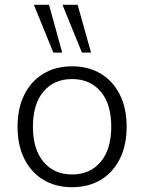

<svg xmlns="http://www.w3.org/2000/svg" viewBox="-20 -771 600 799"><path d="M280 8Q211 8 160 -23Q109 -54 81 -110.5Q53 -167 53 -244Q53 -320 81 -376.5Q109 -433 160 -464Q211 -495 280 -495Q349 -495 400 -464Q451 -433 479 -376.5Q507 -320 507 -244Q507 -167 479 -110.5Q451 -54 400 -23Q349 8 280 8ZM280 -45Q355 -45 399 -97.5Q443 -150 443 -244Q443 -338 399 -390Q355 -442 280 -442Q205 -442 161 -390Q117 -338 117 -244Q117 -150 161 -97.5Q205 -45 280 -45ZM321 -552 240 -751H303L359 -552ZM202 -552 121 -751H184L239 -552Z"/></svg>

Font: Nunito Sans 11pt Light
Style: Regular
Weight: 300
Version: Version 3.101;gftools[0.9.27]